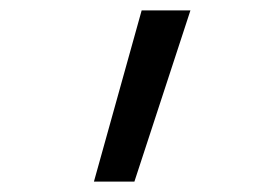

<svg xmlns="http://www.w3.org/2000/svg" viewBox="-20 -792 540 370"><path d="M161 -442 253 -772H347L239 -442Z"/></svg>

Font: Iosevka NFM
Style: Regular
Weight: 400
Monospace: yes
Designer: Belleve Invis
Foundry: Belleve Invis
Version: Version 29.0.4; ttfautohint (v1.8.4);Nerd Fonts 3.3.0